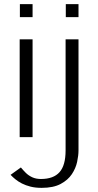

<svg xmlns="http://www.w3.org/2000/svg" viewBox="-20 -662 474 927"><path d="M75 0V-472H137.3V0ZM76 -579.3V-641.9H137.3V-579.3ZM181.1 245Q151 245 127.6 239.1Q104.1 233.1 85.9 223.9Q67.7 214.6 54.1 203.4Q40.4 192.1 31.1 182.1L80.8 146.5Q91.2 159.1 104.2 172.2Q117.3 185.3 135.5 193.8Q153.8 202.2 177.4 202.2Q238.3 202.2 267.5 169.2Q296.7 136.3 296.7 64.4V-472H359V64.4Q359 88.6 352.4 119.5Q345.8 150.4 326.9 178.9Q308 207.4 272.7 226.2Q237.5 245 181.1 245ZM297.7 -579.3V-641.9H359V-579.3Z"/></svg>

Font: Panamera Thin
Style: Regular
Weight: 100
Designer: Bastien Sozeau
Foundry: NBR — Bastien Sozeau
Version: Version 3.003;gftools[0.9.33]